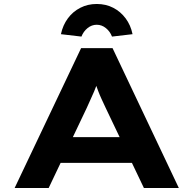

<svg xmlns="http://www.w3.org/2000/svg" viewBox="-20 -941 968 961"><path d="M53.2 0 385.9 -700H543.4L875.1 0H700.3L507.8 -403.4Q497.5 -425.6 488.2 -445.6Q478.9 -465.7 471.4 -485.6Q463.8 -505.4 457 -525.2Q450.1 -545 444.3 -565.4L480.6 -565.8Q474.3 -544 466.9 -523.4Q459.6 -502.8 451 -483Q442.3 -463.1 433.3 -443.4Q424.3 -423.6 414.6 -401.7L223.6 0ZM207.6 -125.8 262.9 -254.5H662.9L692.2 -125.8ZM387.6 -757.9 284.9 -769.9Q294.5 -815.1 319.6 -849Q344.6 -883 381.9 -902Q419.1 -921.1 464.1 -921.1Q510.1 -921.1 546.9 -902Q583.6 -883 608.9 -849Q634.2 -815.1 643.4 -769.9L540.6 -757.9Q530.8 -783.5 510.1 -800.3Q489.4 -817.1 464.1 -817.1Q438.9 -817.1 418.2 -800.3Q397.5 -783.5 387.6 -757.9Z"/></svg>

Font: Lexend Tera
Style: Regular
Weight: 400
Designer: Bonnie Shaver-Troup, Thomas Jockin
Foundry: Lexend
Version: Version 1.007